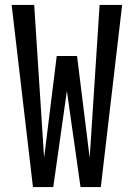

<svg xmlns="http://www.w3.org/2000/svg" viewBox="-20 -755 540 775"><path d="M113 0 27 -735H118L158 -118L209 -529H291L342 -118L382 -735H473L387 0H305L250 -388L195 0Z"/></svg>

Font: Iosevka Bendy Medium
Style: Regular
Weight: 500
Monospace: yes
Designer: Belleve Invis
Foundry: Belleve Invis
Version: Version 30.1.2